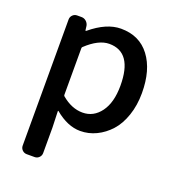

<svg xmlns="http://www.w3.org/2000/svg" viewBox="-141 -672 912 1006"><g transform="rotate(20 315.0 -168.5)"><path d="M122.1 225.6Q107.4 225.6 97.2 215.3Q86.9 205.1 86.9 190.4V-512.7Q86.9 -527.3 97.2 -537.6Q107.4 -547.9 122.1 -547.9H146.5Q161.1 -547.9 172.4 -538.1Q183.6 -528.3 186.5 -513.7L189.5 -489.3Q190.4 -487.3 191.9 -487.3Q193.4 -487.3 194.3 -488.3Q282.2 -561.5 362.3 -561.5Q465.8 -561.5 522.9 -485.8Q580.1 -410.2 580.1 -281.2Q580.1 -212.9 560.5 -155.8Q541 -98.6 507.8 -62Q474.6 -25.4 432.1 -4.9Q389.6 15.6 342.8 15.6Q272.5 15.6 201.2 -43.9Q200.2 -44.9 199.2 -43.9Q198.2 -43 198.2 -42L201.2 47.9V190.4Q201.2 205.1 190.9 215.3Q180.7 225.6 166 225.6ZM321.3 -79.1Q382.8 -79.1 421.9 -132.3Q460.9 -185.5 460.9 -279.3Q460.9 -465.8 332 -465.8Q272.5 -465.8 204.1 -401.4Q201.2 -398.4 201.2 -394.5V-133.8Q201.2 -129.9 204.1 -127Q260.7 -79.1 321.3 -79.1Z"/></g></svg>

Font: Gen Jyuu GothicL Medium
Style: Regular
Weight: 500
Designer: [Source Han Sans]
Ryoko NISHIZUKA  (kana & ideographs); Paul D. Hunt (Latin, Greek & Cyrillic); Wenlong ZHANG  (bopomofo
Version: Version 1.002.20150607